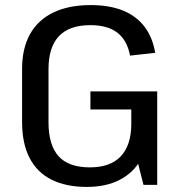

<svg xmlns="http://www.w3.org/2000/svg" viewBox="-20 -728 709 756"><path d="M322 8Q240 8 183 -20.5Q126 -49 96.5 -106Q67 -163 67 -247V-457Q67 -538 98.5 -594Q130 -650 190.5 -679Q251 -708 337 -708Q411 -708 464 -686.5Q517 -665 549 -623Q581 -581 591 -520L492 -509Q481 -569 442.5 -599Q404 -629 336 -629Q253 -629 212 -585.5Q171 -542 171 -456V-247Q171 -157 210.5 -113Q250 -69 334 -69Q414 -69 455 -112Q496 -155 497 -237L562 -216Q562 -147 533 -97Q504 -47 450.5 -19.5Q397 8 322 8ZM497 -189V-344L530 -297H336V-368H599V0H545Z"/></svg>

Font: Pathway Extreme Medium
Style: Regular
Weight: 500
Designer: Eduardo Rodriguez Tunni
Foundry: Eduardo Rodriguez Tunni
Version: Version 1.001;gftools[0.9.26]